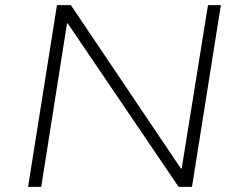

<svg xmlns="http://www.w3.org/2000/svg" viewBox="-20 -725 932 745"><path d="M89 0 201 -705H255L682 -71H685L787 -705H837L725 0H673L243 -634H240L140 0Z"/></svg>

Font: Nunito Sans 7pt SemiExpanded ExtraLight
Style: Italic
Weight: 250
Width: 6
Italic angle: -9°
Designer: Vernon Adams
Foundry: Vernon Adams
Version: Version 3.101;gftools[0.9.27]